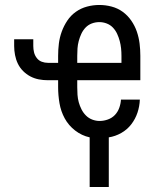

<svg xmlns="http://www.w3.org/2000/svg" viewBox="-20 -548 634 773"><path d="M341 205V5Q309 -2 282.5 -22.5Q256 -43 240.5 -71.5Q225 -100 219.5 -132.5Q214 -165 214 -197V-225H173Q154 -225 136 -228.5Q118 -232 102 -240.5Q86 -249 73 -262Q60 -275 52 -291.5Q44 -308 40.5 -326.5Q37 -345 37 -363V-390H114V-363Q114 -350 117 -337.5Q120 -325 128 -314.5Q136 -304 148 -299.5Q160 -295 173 -295H214V-323Q214 -348 217 -372.5Q220 -397 228.5 -420.5Q237 -444 251 -465Q265 -486 285.5 -500.5Q306 -515 330.5 -521.5Q355 -528 380 -528Q405 -528 429.5 -521.5Q454 -515 474 -500.5Q494 -486 508.5 -465Q523 -444 531 -420.5Q539 -397 542 -372.5Q545 -348 545 -323V-225H291V-197Q291 -182 292 -166.5Q293 -151 297 -136.5Q301 -122 308 -108Q315 -94 326 -83Q337 -72 351.5 -66.5Q366 -61 381 -61Q398 -61 414.5 -67Q431 -73 442.5 -85Q454 -97 460 -113.5Q466 -130 467 -147H543Q542 -120 533.5 -94.5Q525 -69 508.5 -47.5Q492 -26 468 -12.5Q444 1 418 5V205ZM291 -295H469V-323Q469 -338 467.5 -353Q466 -368 462 -383Q458 -398 451.5 -412Q445 -426 434.5 -437Q424 -448 409.5 -453.5Q395 -459 380 -459Q364 -459 349.5 -453.5Q335 -448 324.5 -437Q314 -426 307.5 -412Q301 -398 297 -383Q293 -368 292 -353Q291 -338 291 -323Z"/></svg>

Font: Iosevka QP
Style: Regular
Weight: 400
Designer: Belleve Invis
Foundry: Belleve Invis
Version: Version 20.0.0; ttfautohint (v1.8.4)